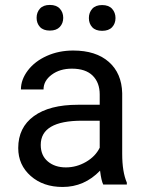

<svg xmlns="http://www.w3.org/2000/svg" viewBox="-20 -741 584 771"><path d="M394.5 0Q386.7 -15.6 381.8 -55.7Q318.8 9.8 231.4 9.8Q153.3 9.8 103.3 -34.4Q53.2 -78.6 53.2 -146.5Q53.2 -229 116 -274.7Q178.7 -320.3 292.5 -320.3H380.4V-361.8Q380.4 -409.2 352.1 -437.3Q323.7 -465.3 268.6 -465.3Q220.2 -465.3 187.5 -440.9Q154.8 -416.5 154.8 -381.8H64Q64 -421.4 92 -458.3Q120.1 -495.1 168.2 -516.6Q216.3 -538.1 273.9 -538.1Q365.2 -538.1 417 -492.4Q468.8 -446.8 470.7 -366.7V-123.5Q470.7 -50.8 489.3 -7.8V0ZM244.6 -68.8Q287.1 -68.8 325.2 -90.8Q363.3 -112.8 380.4 -147.9V-256.3H309.6Q143.6 -256.3 143.6 -159.2Q143.6 -116.7 171.9 -92.8Q200.2 -68.8 244.6 -68.8ZM127 -669.4Q127 -691.4 140.4 -706.3Q153.8 -721.2 180.2 -721.2Q206.5 -721.2 220.2 -706.3Q233.9 -691.4 233.9 -669.4Q233.9 -647.5 220.2 -632.8Q206.5 -618.2 180.2 -618.2Q153.8 -618.2 140.4 -632.8Q127 -647.5 127 -669.4ZM336.9 -668.5Q336.9 -690.4 350.3 -705.6Q363.8 -720.7 390.1 -720.7Q416.5 -720.7 430.2 -705.6Q443.8 -690.4 443.8 -668.5Q443.8 -646.5 430.2 -631.8Q416.5 -617.2 390.1 -617.2Q363.8 -617.2 350.3 -631.8Q336.9 -646.5 336.9 -668.5Z"/></svg>

Font: Noboto
Style: Regular
Weight: 400
Designer: Google
Version: Version 2.001101; 2014